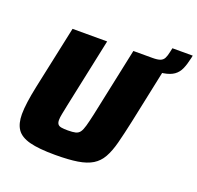

<svg xmlns="http://www.w3.org/2000/svg" viewBox="-135 -922 1103 1074"><g transform="rotate(20 417.0 -384.5)"><path d="M579 -622 593 -688H626Q657 -688 672.5 -694Q688 -700 695.5 -714.5Q703 -729 708 -754L713 -777H834L831 -762Q822 -721 810 -694Q798 -667 775.5 -651Q753 -635 714 -628.5Q675 -622 612 -622ZM300 8Q202 8 147.5 -6.5Q93 -21 70.5 -54Q48 -87 48 -143Q48 -175 54 -218Q60 -261 71 -313L151 -688H357L270 -277Q263 -242 258.5 -220Q254 -198 254 -183Q254 -167 260.5 -158.5Q267 -150 281.5 -147.5Q296 -145 320 -145Q349 -145 365.5 -149Q382 -153 391.5 -166Q401 -179 408.5 -205.5Q416 -232 426 -277L513 -688H719L640 -313Q623 -234 608.5 -178.5Q594 -123 573.5 -86.5Q553 -50 519.5 -29.5Q486 -9 433 -0.5Q380 8 300 8Z"/></g></svg>

Font: Saira Thin ExtraBold
Style: Italic
Weight: 800
Italic angle: -12°
Version: Version 1.101